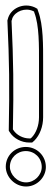

<svg xmlns="http://www.w3.org/2000/svg" viewBox="-20 -650 196 699"><path d="M1 -43C1 -6 34 29 75 29C115 29 147 -5 147 -42C147 -83 114 -115 74 -115C34 -115 1 -84 1 -43ZM7 -573C14 -424 15 -335 12 -181V-174L16 -168C30 -146 58 -131 87 -131H97L105 -138C125 -158 137 -190 137 -223V-426C137 -481 138 -559 119 -609L116 -618L107 -623C66 -642 17 -620 8 -579L7 -576ZM16 -43C16 -75 42 -100 74 -100C106 -100 132 -75 132 -42C132 -13 106 14 75 14C42 14 16 -15 16 -43ZM22 -574V-575L23 -576C24 -579 24 -581 25 -584C36 -609 71 -623 100 -610L104 -608L105 -604C123 -558 122 -481 122 -426V-223C122 -193 111 -165 95 -149L91 -146H87C63 -146 40 -159 29 -176L27 -179V-181C30 -335 29 -425 22 -574Z"/></svg>

Font: Snowfall
Style: BlkOl
Weight: 900
Designer: Jasper
Foundry: Cannot Into Space Fonts
Version: Version 0.9